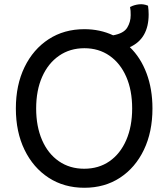

<svg xmlns="http://www.w3.org/2000/svg" viewBox="-20 -874 796 908"><path d="M379 14Q283 14 210 -33.5Q137 -81 96 -165.5Q55 -250 55 -361Q55 -472 96 -556.5Q137 -641 210 -688.5Q283 -736 379 -736Q453 -736 515 -707Q565 -716 581.5 -743Q598 -770 598 -802Q598 -814 597.5 -822.5Q597 -831 595 -841Q615 -851 637 -853.5Q659 -856 680 -847Q683 -826 683 -806Q683 -691 594 -651Q645 -602 673 -527.5Q701 -453 701 -361Q701 -250 660.5 -165.5Q620 -81 547.5 -33.5Q475 14 379 14ZM378 -76Q447 -76 498 -111.5Q549 -147 577 -211.5Q605 -276 605 -361Q605 -447 577 -511Q549 -575 498 -610.5Q447 -646 379 -646Q311 -646 259.5 -610.5Q208 -575 179.5 -511Q151 -447 151 -361Q151 -276 179 -211.5Q207 -147 258.5 -111.5Q310 -76 378 -76Z"/></svg>

Font: Borel
Style: Regular
Weight: 400
Designer: Rosalie Wagner
Foundry: ANRT
Version: Version 1.007; ttfautohint (v1.8.4.7-5d5b)